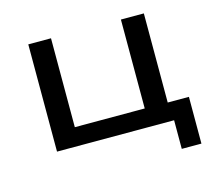

<svg xmlns="http://www.w3.org/2000/svg" viewBox="-92 -604 953 849"><g transform="rotate(-15 384.5 -180.0)"><path d="M640 131V0H104V-491H208V-84H528V-491H633V-83H730V131Z"/></g></svg>

Font: Nunito Sans 10pt Expanded Medium
Style: Regular
Weight: 500
Width: 7
Designer: Vernon Adams
Foundry: Vernon Adams
Version: Version 3.101;gftools[0.9.27]